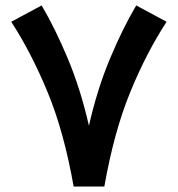

<svg xmlns="http://www.w3.org/2000/svg" viewBox="-20 -680 648 700"><path d="M248.5 0Q213.4 -199.2 153.8 -343.5Q94.2 -487.8 21 -600.6L131.8 -660.2Q181.6 -575.7 227.8 -465.1Q273.9 -354.5 304.2 -221.7Q334.5 -355 380.6 -465.3Q426.8 -575.7 476.6 -660.2L587.4 -600.6Q513.7 -487.8 454.6 -343.5Q395.5 -199.2 360.4 0Z"/></svg>

Font: Vazir FD-WOL
Style: Bold-FD-WOL
Weight: 700
Designer: Saber Rastikerdar
Foundry: Saber Rastikerdar
Version: Version 30.1.0